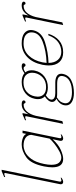

<svg xmlns="http://www.w3.org/2000/svg" viewBox="668 -1424 894 2269"><g transform="rotate(-90 1114.5 -290.0)"><path d="M71 -18Q71 -24 72 -28L204 -674V-678Q204 -686 195 -686Q183 -686 158 -675L156 -687L226 -717H242L104 -40Q102 -30 102 -27Q102 -11 117 -11Q124 -11 150 -19L148 -11Q136 -1 123 4.5Q110 10 99 10Q86 10 78.5 3Q71 -4 71 -18Z M271 -119Q271 -158 282 -216Q313 -370 389 -425Q465 -480 539 -480Q582 -480 618.5 -466Q655 -452 666 -425L675 -470H705L617 -40Q615 -30 615 -26Q615 -11 630 -11Q638 -11 662 -19L660 -11Q636 10 611 10Q599 10 591.5 3Q584 -4 584 -17Q584 -24 585 -28L603 -114Q539 -45 476 -17.5Q413 10 370 10Q271 10 271 -119ZM610 -150 655 -368Q652 -413 618 -435.5Q584 -458 529 -458Q495 -458 453 -439.5Q411 -421 371 -367.5Q331 -314 311 -216Q301 -167 301 -130Q301 -67 325.5 -39.5Q350 -12 387 -12Q417 -12 461 -35.5Q505 -59 547 -92Q589 -125 610 -150Z M1062 -457Q1062 -448 1056 -441.5Q1050 -435 1042 -435Q1031 -435 1029 -441.5Q1027 -448 1024 -452.5Q1021 -457 1010 -457Q964 -457 930.5 -419Q897 -381 880 -314L817 0L785 10L875 -427V-431Q875 -439 866 -439Q859 -439 848 -435.5Q837 -432 829 -428L827 -440L896 -470H912L898 -398Q916 -432 945.5 -456Q975 -480 1018 -480Q1038 -480 1050 -474Q1062 -468 1062 -457Z M1500 -454Q1498 -446 1492.5 -440.5Q1487 -435 1478 -435Q1468 -435 1464.5 -441.5Q1461 -448 1457 -452.5Q1453 -457 1440 -457Q1431 -457 1417.5 -451Q1404 -445 1393 -437Q1418 -407 1418 -363Q1418 -342 1414 -325Q1399 -254 1345 -212.5Q1291 -171 1216 -171Q1160 -171 1123 -195Q1076 -164 1072 -137Q1071 -134 1071 -128Q1071 -107 1091 -95Q1111 -83 1147 -83H1275Q1318 -83 1347.5 -66Q1377 -49 1377 -12Q1377 -7 1375 7Q1361 75 1298.5 106Q1236 137 1149 137Q1084 137 1043.5 112.5Q1003 88 1003 43Q1003 36 1005 22Q1017 -36 1082 -70Q1044 -86 1044 -120Q1044 -164 1109 -207Q1077 -237 1077 -288Q1077 -308 1081 -325Q1095 -396 1149 -438Q1203 -480 1279 -480Q1346 -480 1384 -447Q1424 -480 1465 -480Q1486 -480 1494.5 -472.5Q1503 -465 1500 -454ZM1389 -357Q1389 -403 1360 -431Q1331 -459 1274 -459Q1207 -459 1164 -421Q1121 -383 1110 -325Q1106 -301 1106 -291Q1106 -246 1134 -219Q1162 -192 1219 -192Q1287 -192 1330 -229.5Q1373 -267 1386 -325Q1389 -342 1389 -357ZM1098 -65Q1064 -44 1049.5 -24Q1035 -4 1030 21Q1028 33 1028 38Q1028 76 1063.5 95Q1099 114 1159 114Q1238 114 1288.5 87Q1339 60 1349 9Q1351 -3 1351 -8Q1351 -34 1329 -47.5Q1307 -61 1257 -61H1138Q1113 -61 1098 -65Z M1505 -163Q1506 -92 1541.5 -52Q1577 -12 1636 -12Q1700 -12 1751.5 -50Q1803 -88 1831 -165H1849Q1825 -85 1769.5 -37.5Q1714 10 1630 10Q1556 10 1515.5 -34.5Q1475 -79 1475 -160Q1475 -192 1483 -235Q1507 -351 1575.5 -415.5Q1644 -480 1737 -480Q1817 -480 1855.5 -449.5Q1894 -419 1894 -371Q1894 -359 1891 -345Q1870 -243 1750.5 -205Q1631 -167 1505 -163ZM1866 -366Q1866 -405 1835.5 -431.5Q1805 -458 1735 -458Q1649 -458 1590.5 -396Q1532 -334 1512 -235Q1506 -201 1505 -186Q1650 -191 1758 -233.5Q1866 -276 1866 -366Z M2229 -457Q2229 -448 2223 -441.5Q2217 -435 2209 -435Q2198 -435 2196 -441.5Q2194 -448 2191 -452.5Q2188 -457 2177 -457Q2131 -457 2097.5 -419Q2064 -381 2047 -314L1984 0L1952 10L2042 -427V-431Q2042 -439 2033 -439Q2026 -439 2015 -435.5Q2004 -432 1996 -428L1994 -440L2063 -470H2079L2065 -398Q2083 -432 2112.5 -456Q2142 -480 2185 -480Q2205 -480 2217 -474Q2229 -468 2229 -457Z"/></g></svg>

Font: Taviraj Thin
Style: Italic
Weight: 250
Italic angle: -12°
Designer: Katatrad Team
Foundry: CadsonDemak
Version: Version 1.001